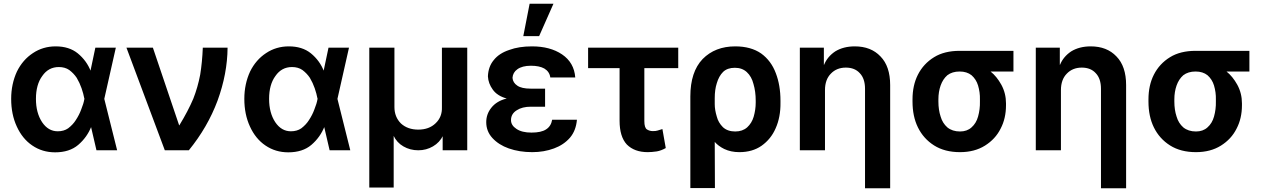

<svg xmlns="http://www.w3.org/2000/svg" viewBox="-20 -804 6786 1031"><path d="M153 -23Q100 -59 70 -125Q40 -190 40 -273Q40 -353 71 -420Q102 -483 157 -519Q211 -555 279 -555Q351 -555 397 -518Q446 -478 468 -420H465L492 -548H602L540 -273L609 3H498L468 -126H471Q448 -67 400 -26Q353 14 276 14Q207 14 153 -23ZM433 -274Q428 -301 418 -330Q408 -359 392 -386Q376 -410 352 -428Q329 -444 296 -444Q240 -444 207 -396Q173 -350 173 -273Q173 -198 206 -148Q239 -99 290 -99Q323 -99 346 -115Q372 -135 387 -159Q406 -188 416 -216Q429 -248 433 -272L434 -273Z M801 -548 942 -131H943Q990 -208 1018 -274Q1042 -335 1055 -403Q1066 -471 1069 -548H1202Q1201 -408 1148 -263Q1095 -121 994 3H865L659 -548Z M1405 -23Q1352 -59 1322 -125Q1292 -190 1292 -273Q1292 -353 1323 -420Q1354 -483 1409 -519Q1463 -555 1531 -555Q1603 -555 1649 -518Q1698 -478 1720 -420H1717L1744 -548H1854L1792 -273L1861 3H1750L1720 -126H1723Q1700 -67 1652 -26Q1605 14 1528 14Q1459 14 1405 -23ZM1685 -274Q1680 -301 1670 -330Q1660 -359 1644 -386Q1628 -410 1604 -428Q1581 -444 1548 -444Q1492 -444 1459 -396Q1425 -350 1425 -273Q1425 -198 1458 -148Q1491 -99 1542 -99Q1575 -99 1598 -115Q1624 -135 1639 -159Q1658 -188 1668 -216Q1681 -248 1685 -272L1686 -273Z M2098 -548V-229Q2098 -176 2133 -141Q2169 -108 2226 -108Q2284 -108 2319 -142Q2355 -176 2353 -229V-548H2489V3H2357V-76H2359Q2341 -39 2305 -18Q2269 3 2226 3Q2182 3 2146 -18Q2111 -38 2093 -76H2094V203H1963V-548Z M2830 -231Q2784 -231 2755 -212Q2724 -193 2724 -159Q2724 -131 2753 -112Q2782 -92 2834 -92Q2886 -92 2912 -109Q2939 -126 2945 -161H3078Q3073 -103 3041 -65Q3007 -26 2955 -7Q2901 13 2838 13Q2769 13 2712 -7Q2658 -26 2624 -63Q2591 -99 2591 -148Q2591 -191 2618 -225Q2647 -262 2701 -275Q2650 -289 2626 -323Q2602 -356 2600 -394Q2602 -446 2631 -481Q2660 -518 2715 -536Q2766 -555 2837 -555Q2934 -555 2998 -512Q3063 -468 3069 -388H2935Q2931 -419 2903 -436Q2876 -451 2831 -451Q2784 -451 2758 -432Q2734 -415 2732 -386Q2734 -360 2758 -344Q2781 -328 2830 -328H2907V-285V-231ZM2952 -784 2875 -610H2790L2824 -784Z M3440 -438V-154Q3440 -118 3454 -109Q3468 -100 3486 -100Q3502 -100 3511 -103L3537 -111L3555 -9Q3530 5 3507 9Q3479 13 3458 13Q3387 13 3346 -28Q3307 -70 3307 -156V-438H3138V-548H3622V-438Z M3687 -286Q3687 -418 3753 -487Q3820 -555 3928 -555Q4012 -555 4067 -517Q4121 -478 4146 -411Q4171 -346 4171 -263V-253Q4172 -175 4145 -115Q4120 -57 4069 -21Q4020 13 3950 13Q3905 13 3869 -4Q3837 -20 3818 -42L3819 206H3687ZM3818 -245Q3818 -214 3829 -178Q3837 -146 3862 -121Q3887 -98 3928 -98Q3967 -98 3992 -120Q4017 -143 4027 -177Q4038 -215 4038 -253V-263Q4038 -313 4026 -353Q4016 -393 3990 -417Q3965 -440 3926 -440Q3886 -440 3863 -418Q3840 -395 3829 -357Q3818 -323 3818 -277Z M4275 3V-548H4404V-456H4405Q4423 -500 4465 -528Q4509 -555 4570 -555Q4657 -555 4708 -501Q4760 -448 4760 -347V207H4625V-327Q4625 -382 4597 -411Q4570 -441 4522 -441Q4473 -441 4442 -409Q4410 -377 4410 -320V3Z M4880 -270Q4880 -346 4909 -403Q4939 -462 4996 -497Q5051 -531 5133 -531H5422V-420H5299Q5332 -394 5357 -349Q5382 -303 5382 -249V-239Q5382 -168 5353 -113Q5325 -57 5269 -22Q5213 13 5135 13Q5053 13 4996 -23Q4939 -59 4909 -120Q4880 -179 4880 -259ZM5019 -259Q5019 -214 5031 -178Q5041 -143 5067 -120Q5094 -98 5135 -98Q5173 -98 5197 -120Q5222 -142 5232 -178Q5243 -217 5242 -259V-270Q5243 -308 5232 -345Q5222 -378 5197 -400Q5172 -420 5133 -420Q5093 -420 5067 -400Q5043 -379 5031 -345Q5019 -311 5019 -270Z M5542 3V-548H5671V-456H5672Q5690 -500 5732 -528Q5776 -555 5837 -555Q5924 -555 5975 -501Q6027 -448 6027 -347V207H5892V-327Q5892 -382 5864 -411Q5837 -441 5789 -441Q5740 -441 5709 -409Q5677 -377 5677 -320V3Z M6147 -270Q6147 -346 6176 -403Q6206 -462 6263 -497Q6318 -531 6400 -531H6689V-420H6566Q6599 -394 6624 -349Q6649 -303 6649 -249V-239Q6649 -168 6620 -113Q6592 -57 6536 -22Q6480 13 6402 13Q6320 13 6263 -23Q6206 -59 6176 -120Q6147 -179 6147 -259ZM6286 -259Q6286 -214 6298 -178Q6308 -143 6334 -120Q6361 -98 6402 -98Q6440 -98 6464 -120Q6489 -142 6499 -178Q6510 -217 6509 -259V-270Q6510 -308 6499 -345Q6489 -378 6464 -400Q6439 -420 6400 -420Q6360 -420 6334 -400Q6310 -379 6298 -345Q6286 -311 6286 -270Z"/></svg>

Font: Sinter Bold
Style: Regular
Weight: 700
Foundry: Adobe & rsms
Version: Version 1.000